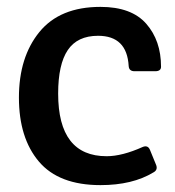

<svg xmlns="http://www.w3.org/2000/svg" viewBox="-20 -526 508 558"><path d="M149 -254Q149 -72 290 -72Q335 -72 395 -99Q410 -105 416 -90L434 -46Q439 -32 426 -25Q365 12 272 12Q151 12 93 -56.5Q35 -125 35 -242.5Q35 -360 94.5 -433Q154 -506 272 -506Q362 -506 405 -457Q448 -408 448 -332Q448 -319 431 -319H371Q355 -319 354 -334Q349 -422 265 -422Q205 -422 177 -380.5Q149 -339 149 -254Z"/></svg>

Font: Crete Round
Style: Regular
Weight: 400
Designer: Veronika Burian
Foundry: TypeTogether
Version: Version 1.001